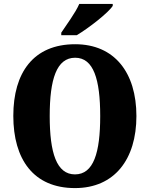

<svg xmlns="http://www.w3.org/2000/svg" viewBox="-20 -951 765 981"><path d="M293 -784V-771H372C434 -808 534 -886 556 -921V-931H385C366 -886 319 -824 293 -784ZM363 10C565 10 677 -137 677 -358C677 -580 565 -725 364 -725C151 -725 48 -580 48 -359C48 -137 151 10 363 10ZM363 -60C269 -60 234 -170 234 -358C234 -546 269 -656 364 -656C458 -656 492 -546 492 -358C492 -170 458 -60 363 -60Z"/></svg>

Font: Noto Serif Myanmar Condensed Black
Style: Regular
Weight: 900
Width: 3
Designer: Ben Mitchell and the Monotype Design Team
Foundry: Monotype Imaging Inc.
Version: Version 2.106